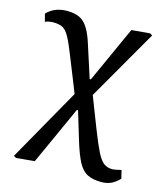

<svg xmlns="http://www.w3.org/2000/svg" viewBox="-112 -601 789 919"><g transform="rotate(15 282.5 -141.5)"><path d="M476 233Q434 233 407 219.5Q380 206 361 170.5Q342 135 322 69L280 -70H274L143 219L52 227L40 220L244 -141L176 -311Q153 -370 137 -399Q121 -428 103.5 -437Q86 -446 57 -446Q48 -446 36.5 -444Q25 -442 17 -438L7 -476Q45 -516 107 -516Q144 -516 168.5 -504.5Q193 -493 211 -464.5Q229 -436 245 -384L295 -229H301L427 -507L518 -515L530 -508L329 -159L388 -7Q415 62 433 98Q451 134 468.5 147Q486 160 510 160Q523 160 555 152L565 193Q543 215 522.5 224Q502 233 476 233Z"/></g></svg>

Font: Literata 12pt
Style: Regular
Weight: 400
Designer: Latin by Veronika Burian and Jose Scaglione. Greek by Irene Vlachou. Cyrillic by Vera Evstafieva.
Foundry: TypeTogether
Version: Version 3.002